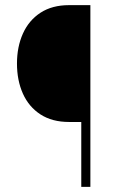

<svg xmlns="http://www.w3.org/2000/svg" viewBox="-20 -731 456 751"><path d="M333.5 0H297.9V-253.9H250Q184.1 -253.9 138.4 -283.4Q92.8 -313 69.6 -364.7Q46.4 -416.5 46.4 -482.4Q46.4 -547.9 69.6 -599.6Q92.8 -651.4 138.4 -681.2Q184.1 -710.9 250 -710.9H333.5Z"/></svg>

Font: Roboto Condensed ExtraLight
Style: Regular
Weight: 250
Designer: Christian Robertson
Foundry: Google
Version: Version 3.008; 2023